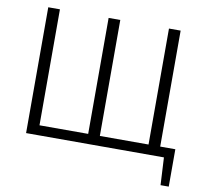

<svg xmlns="http://www.w3.org/2000/svg" viewBox="-89 -788 1114 1037"><g transform="rotate(10 468.0 -269.5)"><path d="M902 151V-54H819V-690H755V-54H488V-690H424V-54H157V-690H93V0H849L857 151Z"/></g></svg>

Font: SnT
Style: Regular
Weight: 300
Designer: Natanael Gama
Version: Version 1.001;PS 001.001;hotconv 1.0.70;makeotf.lib2.5.58329